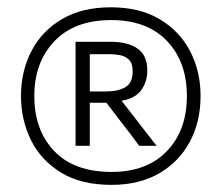

<svg xmlns="http://www.w3.org/2000/svg" viewBox="-20 -765 606 526"><path d="M285.5 -258.5Q202.5 -258.5 147.5 -292Q92.5 -325.5 65 -381Q37.5 -436.5 37.5 -502Q37.5 -570 66.2 -625.2Q95 -680.5 150 -712.8Q205 -745 283.5 -745Q363 -745 417.8 -712.2Q472.5 -679.5 501 -624.5Q529.5 -569.5 529.5 -502Q529.5 -432 500.2 -377Q471 -322 416.2 -290.2Q361.5 -258.5 285.5 -258.5ZM285.5 -294Q382.5 -294 437.2 -351Q492 -408 492 -502Q492 -595.5 437.5 -652.8Q383 -710 284 -710Q184.5 -710 129.2 -652.2Q74 -594.5 74 -502Q74 -408.5 128.5 -351.2Q183 -294 285.5 -294ZM187 -365.5V-650.5H284.5Q329.5 -650.5 356.5 -632.2Q383.5 -614 383.5 -571.5Q383.5 -541.5 367.2 -518.5Q351 -495.5 313 -489L345 -448Q361.5 -426.5 378.8 -404.2Q396 -382 409 -365.5H361.5Q347 -385 334.2 -401.8Q321.5 -418.5 309 -434.5L271.5 -483.5H226V-365.5ZM283 -616.5H226V-514.5H271Q303.5 -514.5 323.5 -526.2Q343.5 -538 343.5 -569.5Q343.5 -592 333 -601.8Q322.5 -611.5 308.2 -614Q294 -616.5 283 -616.5Z"/></svg>

Font: Commissioner Light
Style: Regular
Weight: 300
Designer: Kostas Bartsokas
Foundry: Kostas Bartsokas
Version: Version 1.000; ttfautohint (v1.8.3)